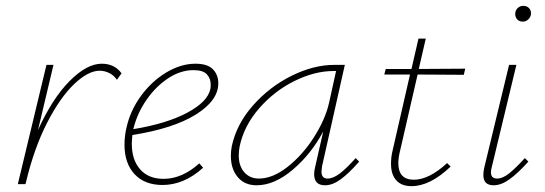

<svg xmlns="http://www.w3.org/2000/svg" viewBox="-20 -630 1865 657"><path d="M396 -379 380 -357Q370 -372 354 -380Q338 -388 321 -388Q282 -388 234 -342.5Q186 -297 141.5 -210.5Q97 -124 69 -7L67 0H41L139 -408H163L110 -185Q159 -293 218 -352.5Q277 -412 328 -412Q372 -412 396 -379Z M727 -345Q727 -286 650 -238Q573 -190 433 -168Q431 -148 431 -138Q431 -83 459.5 -50.5Q488 -18 540 -18Q603 -18 662 -71L675 -56Q610 3 536 3Q475 3 440.5 -34Q406 -71 406 -135Q406 -165 413 -194Q426 -252 462.5 -302Q499 -352 549 -382Q599 -412 649 -412Q690 -412 708.5 -393Q727 -374 727 -345ZM701 -341Q701 -361 688 -375.5Q675 -390 642 -390Q598 -390 556 -362.5Q514 -335 482.5 -290Q451 -245 438 -195L436 -188Q551 -207 621 -244.5Q691 -282 700 -326Q701 -330 701 -341Z M1209 -77Q1174 -37 1146 -16.5Q1118 4 1092 4Q1055 4 1055 -34Q1055 -45 1058 -57L1086 -180Q1045 -103 982 -49.5Q919 4 858 4Q817 4 793.5 -24Q770 -52 770 -96Q770 -113 773 -129Q789 -205 845.5 -269Q902 -333 977.5 -370.5Q1053 -408 1124 -408H1160L1082 -61Q1080 -47 1080 -43Q1080 -19 1101 -19Q1120 -19 1143 -36.5Q1166 -54 1197 -89ZM1106 -278 1130 -387H1121Q1057 -387 988 -353Q919 -319 867 -259.5Q815 -200 800 -129Q797 -113 797 -98Q797 -62 816 -40.5Q835 -19 866 -19Q913 -19 964 -59Q1015 -99 1054 -160Q1093 -221 1106 -278Z M1349 -114Q1343 -90 1343 -72Q1343 -15 1396 -15Q1448 -15 1510 -72L1522 -60Q1452 7 1388 7Q1354 7 1336 -13Q1318 -33 1318 -69Q1318 -93 1323 -113L1383 -375H1295L1300 -394H1388L1412 -498H1437L1413 -394L1572 -395L1567 -374L1409 -375Z M1634 -31Q1634 -43 1637 -56L1722 -408H1747L1663 -59Q1660 -49 1660 -40Q1660 -19 1681 -19Q1700 -19 1722 -36.5Q1744 -54 1776 -89L1788 -77Q1752 -37 1723.5 -16.5Q1695 4 1669 4Q1634 4 1634 -31ZM1743 -582Q1743 -594 1751 -602Q1759 -610 1771 -610Q1783 -610 1790.5 -602Q1798 -594 1797 -581Q1795 -570 1787 -563Q1779 -556 1769 -556Q1757 -556 1750 -563.5Q1743 -571 1743 -582Z"/></svg>

Font: Ysabeau Extralight
Style: Italic
Weight: 200
Italic angle: -12°
Designer: Christian Thalmann (Catharsis Fonts)
Version: Version 0.003